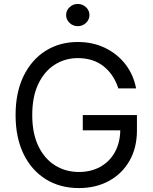

<svg xmlns="http://www.w3.org/2000/svg" viewBox="-20 -952 783 982"><path d="M585.2 -500Q562.1 -571.7 509.4 -613.3Q456.7 -654.8 377.8 -654.8Q313.2 -654.8 260.3 -621.4Q207.4 -588.1 176.1 -523.1Q144.9 -458.1 144.9 -363.6Q144.9 -269.2 176.5 -204.2Q208.1 -139.2 262.1 -105.8Q316.1 -72.4 383.5 -72.4Q445 -72.4 492.4 -98.5Q539.8 -124.6 566.8 -172.4Q593.8 -220.2 595.2 -285.5H403.4V-363.6H680.4V-285.5Q680.4 -195.7 642.2 -129.3Q604 -62.9 537.1 -26.5Q470.2 9.9 383.5 9.9Q286.9 9.9 214 -35.5Q141 -81 100.3 -164.8Q59.7 -248.6 59.7 -363.6Q59.7 -478.7 100.3 -562.5Q141 -646.3 212.9 -691.8Q284.8 -737.2 377.8 -737.2Q454.5 -737.2 517 -707.2Q579.5 -677.2 621.1 -623.8Q662.6 -570.3 676.1 -500ZM377.8 -818.2Q353.3 -818.2 335.8 -834.9Q318.2 -851.6 318.2 -875Q318.2 -898.4 335.8 -915.1Q353.3 -931.8 377.8 -931.8Q402.3 -931.8 419.9 -915.1Q437.5 -898.4 437.5 -875Q437.5 -851.6 419.9 -834.9Q402.3 -818.2 377.8 -818.2Z"/></svg>

Font: Inter Alia
Style: Regular
Weight: 400
Designer: Rasmus Andersson (Latin, Greek, Cyrillic etc.) and Evan from Shavian.info (Shavian, old style figures)
Foundry: Shavian.info
Version: Version 0.001;git-37ab20767